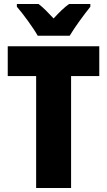

<svg xmlns="http://www.w3.org/2000/svg" viewBox="-20 -947 539 967"><path d="M170 -767H331C355 -808 405 -876 435 -913V-927H328C304 -910 279 -886 250 -854C221 -885 198 -909 174 -927H65V-913C95 -879 149 -805 170 -767ZM338 0V-564H480V-714H19V-564H162V0Z"/></svg>

Font: Noto Sans Arabic UI Cn Bk
Style: Regular
Weight: 900
Width: 3
Designer: Monotype Design Team, Nadine Chahine and Nizar Qandah
Foundry: Monotype Imaging Inc.
Version: Version 2.010